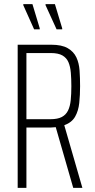

<svg xmlns="http://www.w3.org/2000/svg" viewBox="-20 -903 455 923"><path d="M65 0V-688H226Q277 -688 305.5 -671.5Q334 -655 347 -627.5Q360 -600 362.5 -564Q365 -528 365 -489Q365 -446 361 -408Q357 -370 341 -342Q325 -314 289 -301L376 0H332L245 -302L264 -294Q258 -293 246.5 -291.5Q235 -290 225 -290H107V0ZM107 -330H223Q257 -330 277 -340.5Q297 -351 307 -371.5Q317 -392 320 -421.5Q323 -451 323 -489Q323 -524 320.5 -553.5Q318 -583 309 -604Q300 -625 280 -636.5Q260 -648 224 -648H107ZM279 -762H252L199 -878V-883H244L279 -767ZM171 -762H144L92 -878V-883H136L171 -767Z"/></svg>

Font: Saira ExtraCondensed ExtraLight
Style: Regular
Weight: 250
Width: 2
Designer: Hector Gatti with collaboration of the Omnibus-Type team
Foundry: Omnibus-Type
Version: Version 1.101